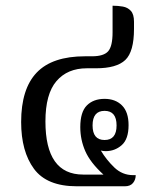

<svg xmlns="http://www.w3.org/2000/svg" viewBox="-20 -652 542 672"><path d="M249 0Q144 0 99 -61Q54 -122 54 -225Q54 -341 108.5 -398Q163 -455 278 -455H302Q343 -455 358.5 -472.5Q374 -490 374 -539V-632Q393 -632 410 -629Q427 -626 438 -614Q449 -602 449 -576V-551Q449 -471 418.5 -442Q388 -413 316 -413H284Q216 -413 177.5 -368Q139 -323 139 -227Q139 -41 271 -41H342Q296 -83 278.5 -123Q261 -163 261 -207Q261 -260 284 -283Q307 -306 346 -306Q384 -306 407 -283Q430 -260 430 -214Q430 -165 406 -144Q382 -123 350 -123Q341 -123 333 -125Q352 -93 380 -66Q408 -39 446 -39H455Q455 -23 445.5 -11.5Q436 0 417 0ZM346 -162Q388 -162 388 -213Q388 -264 346 -264Q304 -264 304 -213Q304 -162 346 -162Z"/></svg>

Font: Noto Serif Thai Condensed
Style: Regular
Weight: 400
Width: 3
Designer: Monotype Design Team
Foundry: Monotype Imaging Inc.
Version: Version 2.002; ttfautohint (v1.8.4.7-5d5b)